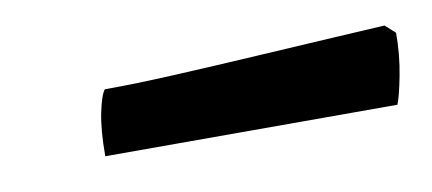

<svg xmlns="http://www.w3.org/2000/svg" viewBox="-27 -709 425 189"><g transform="rotate(-10 185.5 -614.5)"><path d="M68 -575Q68 -601 71.5 -618Q75 -635 79 -640Q109 -640 149.5 -642Q190 -644 232 -646.5Q274 -649 308.5 -651Q343 -653 361 -654L371 -645Q371 -623 367 -602.5Q363 -582 360 -575Z"/></g></svg>

Font: Texturina SemiBold
Style: Italic
Weight: 600
Italic angle: -11°
Designer: Guillermo Torres Carreño
Foundry: Omnibus-Type
Version: Version 1.002; ttfautohint (v1.8.3)